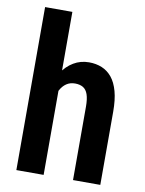

<svg xmlns="http://www.w3.org/2000/svg" viewBox="-85 -810 659 870"><g transform="rotate(10 245.0 -375.0)"><path d="M176.8 -750V0H51.3V-750ZM156.7 -282.7 120.1 -282.2Q119.6 -337.4 131.6 -384.3Q143.6 -431.2 166 -465.6Q188.5 -500 220.5 -519Q252.4 -538.1 291.5 -538.1Q323.7 -538.1 350.6 -527.1Q377.4 -516.1 397 -492.2Q416.5 -468.3 427 -429.9Q437.5 -391.6 437.5 -336.4V0H312V-337.4Q312 -373 304.7 -394Q297.4 -415 282.5 -423.8Q267.6 -432.6 245.6 -432.6Q222.7 -432.6 205.8 -421.1Q189 -409.7 178 -388.9Q167 -368.2 161.9 -341.1Q156.7 -314 156.7 -282.7Z"/></g></svg>

Font: Roboto Condensed SemiBold
Style: Regular
Weight: 600
Designer: Christian Robertson
Foundry: Google
Version: Version 3.008; 2023